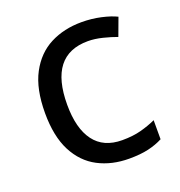

<svg xmlns="http://www.w3.org/2000/svg" viewBox="-106 -637 692 738"><g transform="rotate(-20 240.0 -268.0)"><path d="M300 10Q229 10 173.5 -19Q118 -48 86.5 -109Q55 -170 55 -265Q55 -364 88 -426Q121 -488 177.5 -517Q234 -546 306 -546Q347 -546 385 -537.5Q423 -529 447 -517L420 -444Q396 -453 364 -461Q332 -469 304 -469Q146 -469 146 -266Q146 -169 184.5 -117.5Q223 -66 299 -66Q343 -66 376.5 -75Q410 -84 438 -97V-19Q411 -5 378.5 2.5Q346 10 300 10Z"/></g></svg>

Font: Noto Sans Kaithi
Style: Regular
Weight: 400
Designer: Monotype Design Team
Foundry: Monotype Imaging Inc.
Version: Version 2.005; ttfautohint (v1.8.4.7-5d5b)